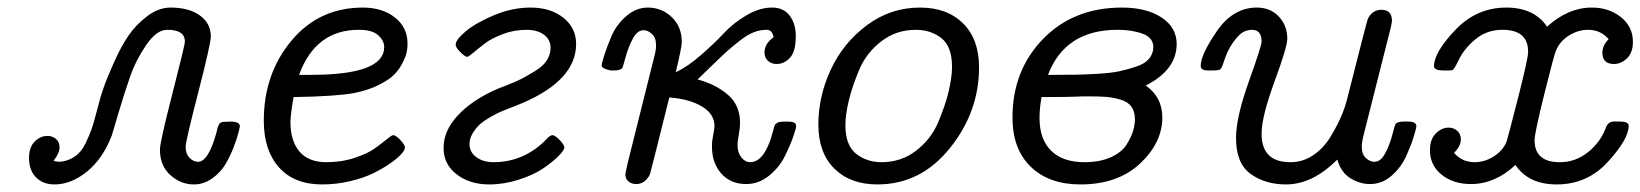

<svg xmlns="http://www.w3.org/2000/svg" viewBox="-20 -484 4357 510"><path d="M57.1 -64Q57.1 -92.8 72 -107.9Q86.9 -123 106 -123Q119.1 -123 128.7 -115Q138.2 -106.9 138.2 -92.8Q138.2 -76.7 122.1 -57.1Q131.8 -53.2 147 -55.2Q167 -59.1 181.9 -70.6Q196.8 -82 206.8 -102.5Q216.8 -123 222.4 -138.4Q228 -153.8 235.6 -183.3Q243.2 -212.9 247.1 -226.1Q252.9 -245.1 259.5 -262.9Q266.1 -280.8 283.9 -320.8Q301.8 -360.8 321.3 -389.4Q340.8 -418 370.8 -440.9Q400.9 -463.9 433.1 -463.9Q481.9 -463.9 511 -442.9Q540 -421.9 540 -387.2Q540 -368.2 506.6 -238.5Q473.1 -108.9 473.1 -94.2Q473.1 -75.2 483.6 -64.7Q494.1 -54.2 505.9 -54.2Q533.7 -54.2 555.2 -132.8Q556.2 -135.7 557.1 -140.9Q558.1 -146 559.1 -147.5Q560.1 -148.9 561 -151.9Q562 -154.8 563.5 -156Q564.9 -157.2 566.9 -158.7Q568.8 -160.2 572.5 -160.2Q576.2 -160.2 580.6 -160.6Q585 -161.1 591.8 -161.1Q616.7 -161.1 617.2 -148.9Q617.2 -147 613.5 -132.1Q609.9 -117.2 600.8 -93.5Q591.8 -69.8 578.9 -47.9Q565.9 -25.9 543.5 -10Q521 5.9 495.1 5.9Q460 5.9 432.4 -19Q404.8 -43.9 404.8 -86.9Q404.8 -106 438 -235.6Q471.2 -365.2 471.2 -373Q471.2 -405.3 423.8 -404.8Q396 -404.8 368.4 -364.5Q340.8 -324.2 325.4 -280Q310.1 -235.8 293.9 -181.4Q277.8 -127 276.9 -124Q252.9 -62 210.9 -28.1Q168.9 5.9 125 5.9Q94.2 5.9 75.7 -12.9Q57.1 -31.7 57.1 -64Z M680.7 -163.1Q680.7 -288.1 754.2 -376Q827.6 -463.9 943.8 -463.9Q995.6 -463.9 1029.1 -437.5Q1062.5 -411.1 1062.5 -368.2Q1062.5 -356.9 1060.5 -346.4Q1058.6 -335.9 1050 -318.4Q1041.5 -300.8 1027.6 -286.4Q1013.7 -272 985.6 -258.1Q957.5 -244.1 920.4 -236.8Q872.6 -228 759.8 -226.1Q752 -182.1 751.5 -160.2Q751.5 -109.4 775.6 -81.3Q799.8 -53.2 846.7 -53.2Q887.7 -53.2 922.1 -64.7Q956.5 -76.2 974.6 -89.1Q992.7 -102.1 1006.6 -113.5Q1020.5 -125 1024.4 -125Q1031.2 -125 1043.5 -112.1Q1055.7 -99.1 1055.7 -91.8Q1055.7 -85.9 1046.1 -75Q1036.6 -64 1016.6 -50Q996.6 -36.1 971.2 -23.7Q945.8 -11.2 909.7 -2.7Q873.5 5.9 835.4 5.9Q761.2 5.9 720.9 -39.6Q680.7 -85 680.7 -163.1ZM774.4 -285.2H806.6Q1000.5 -285.2 1000.5 -358.9Q1000.5 -376 984.6 -390.4Q968.8 -404.8 933.6 -404.8Q818.4 -405.3 774.4 -285.2Z M1158.2 -90.8Q1158.2 -136.7 1195.8 -177.2Q1233.4 -217.8 1299.3 -247.1Q1302.2 -248 1327.6 -258.1Q1353 -268.1 1367.2 -275.6Q1381.3 -283.2 1401.9 -295.7Q1422.4 -308.1 1432.4 -323.5Q1442.4 -338.9 1442.4 -356.9Q1442.4 -378.9 1424.8 -391.8Q1407.2 -404.8 1378.4 -404.8Q1345.2 -404.8 1315.2 -393.3Q1285.2 -381.8 1268.3 -368.9Q1251.5 -356 1237.8 -344.5Q1224.1 -333 1221.2 -333Q1215.3 -333 1202.9 -345.5Q1190.4 -357.9 1190.4 -365.2Q1190.4 -378.4 1216.8 -400.6Q1243.2 -422.9 1291.7 -443.4Q1340.3 -463.9 1389.2 -463.9Q1442.4 -463.9 1476.3 -437Q1510.3 -410.2 1510.3 -367.2Q1510.3 -272 1369.1 -210.9Q1365.2 -209 1345.7 -201.4Q1326.2 -193.8 1314.2 -189Q1302.2 -184.1 1283.7 -173.6Q1265.1 -163.1 1254.6 -153.6Q1244.1 -144 1235.6 -130.1Q1227.1 -116.2 1227.1 -101.1Q1227.1 -80.1 1245.1 -66.7Q1263.2 -53.2 1291 -53.2Q1366.2 -53.2 1423.3 -106Q1426.3 -108.9 1430.7 -113.5Q1435.1 -118.2 1437.3 -120.1Q1439.5 -122.1 1442.4 -123.5Q1445.3 -125 1447.3 -125Q1454.1 -125 1466.6 -112.1Q1479 -99.1 1479 -92Q1479 -85 1463.1 -69.1Q1447.3 -53.2 1421.9 -36.1Q1396.5 -19 1357.4 -6.6Q1318.4 5.9 1279.3 5.9Q1227.5 5.9 1192.9 -21Q1158.2 -47.9 1158.2 -90.8Z M1578.1 -309.1Q1578.1 -314.9 1585 -336.9Q1591.8 -358.9 1604.7 -388.9Q1617.7 -418.9 1643.8 -441.4Q1669.9 -463.9 1700.7 -463.9Q1737.8 -463.9 1764.4 -438.5Q1791 -413.1 1791 -372.1Q1791 -358.9 1774.9 -292Q1805.7 -306.2 1841.3 -337.2Q1877 -368.2 1901.9 -395Q1926.8 -421.9 1961.9 -442.9Q1997.1 -463.9 2030.8 -463.9Q2061.5 -463.9 2077.6 -442.4Q2093.8 -420.9 2093.8 -388.2Q2093.8 -347.2 2078.4 -330.6Q2063 -314 2043 -314Q2028.8 -314 2019.8 -322.5Q2010.7 -331.1 2010.7 -344.2Q2010.7 -368.2 2034.7 -384.8Q2031.7 -404.8 2016.1 -404.8Q1999 -404.8 1982.4 -398.4Q1965.8 -392.1 1945.8 -376.5Q1925.8 -360.8 1912.4 -348.9Q1898.9 -336.9 1872.8 -311.5Q1846.7 -286.1 1833 -272.9Q1879.9 -260.7 1912.8 -232.9Q1945.8 -205.1 1945.8 -157.2Q1945.8 -145 1942.4 -126Q1939 -106.9 1939 -99.1Q1939 -79.1 1949 -66.2Q1959 -53.2 1972.7 -53.2Q2000.5 -53.2 2019 -94.2Q2026.9 -111.3 2031.2 -128.2Q2035.6 -145 2037.4 -149.9Q2039.1 -154.8 2044.9 -158Q2050.8 -161.1 2066.9 -161.1Q2084 -161.1 2089.4 -158.4Q2094.7 -155.8 2094.7 -148.9Q2094.7 -143.1 2086.9 -120.6Q2079.1 -98.1 2064.5 -68.6Q2049.8 -39.1 2022.5 -17.1Q1995.1 4.9 1961.9 4.9Q1920.9 4.9 1896 -22.9Q1871.1 -50.8 1871.1 -95.2Q1871.1 -109.4 1874.5 -126.2Q1877.9 -143.1 1877.9 -148.9Q1877.9 -181.2 1844.5 -201.2Q1811 -221.2 1757.8 -225.1Q1708 -24.9 1706.1 -20Q1692.9 4.9 1669.9 4.9Q1657.7 4.9 1649.4 -2Q1641.1 -8.8 1641.1 -22Q1641.1 -22.9 1647 -49.8L1717.8 -333Q1722.7 -350.1 1722.7 -363.8Q1722.7 -383.8 1711.7 -393.8Q1700.7 -403.8 1689.9 -403.8Q1672.9 -403.8 1660.9 -381.3Q1648.9 -358.9 1641.8 -332.5Q1634.8 -306.2 1632.8 -303.2Q1627.9 -297.4 1612.8 -296.9H1602.1Q1580.1 -301.3 1578.1 -309.1Z M2423.8 -463.9Q2495.6 -463.9 2538.1 -421.9Q2580.6 -379.9 2580.6 -305.2Q2580.6 -187 2503.2 -90.6Q2425.8 5.9 2310.5 5.9Q2238.8 5.9 2196.3 -36.1Q2153.8 -78.1 2153.8 -153.1Q2153.8 -228 2186.8 -299.1Q2219.7 -370.1 2282.7 -417Q2345.7 -463.9 2423.8 -463.9ZM2225.6 -151.9Q2225.6 -97.7 2254.2 -75.4Q2282.7 -53.2 2321.8 -53.2Q2373.5 -53.2 2413.1 -83.5Q2452.6 -113.8 2471.7 -158.4Q2490.7 -203.1 2499.8 -241Q2508.8 -278.8 2508.8 -306.2Q2508.8 -360.4 2480.7 -382.6Q2452.6 -404.8 2412.6 -404.8Q2360.8 -404.8 2321.3 -374.5Q2281.7 -344.2 2262.7 -299.6Q2243.7 -254.9 2234.6 -216.8Q2225.6 -178.7 2225.6 -151.9Z M2669.4 -171.9Q2669.4 -296.9 2750.5 -380.4Q2831.5 -463.9 2960.4 -463.9Q3025.4 -463.9 3065.4 -437.5Q3105.5 -411.1 3105.5 -367.2Q3105.5 -298.3 3023.4 -256.8Q3067.4 -226.1 3067.4 -171.9Q3067.4 -105 3008.3 -49.6Q2949.2 5.9 2849.6 5.9Q2766.6 5.9 2718 -41Q2669.4 -87.9 2669.4 -171.9ZM2741.2 -170.9Q2741.2 -113.8 2772.2 -83.5Q2803.2 -53.2 2860.4 -53.2Q2902.3 -53.2 2931.4 -66.7Q2960.4 -80.1 2972.9 -100.6Q2985.4 -121.1 2990 -137Q2994.6 -152.8 2994.6 -167Q2994.6 -188 2985.1 -200.9Q2975.6 -213.9 2956.1 -219.5Q2936.5 -225.1 2919.4 -226.6Q2902.3 -228 2873.5 -228H2857.4Q2852.5 -228 2844 -227.5Q2835.4 -227.1 2812 -226.6Q2788.6 -226.1 2747.6 -226.1H2746.6Q2741.2 -195.8 2741.2 -170.9ZM2763.7 -285.2H2783.2Q2817.4 -285.2 2839.8 -285.6Q2862.3 -286.1 2897 -288.1Q2931.6 -290 2954.1 -294.9Q2976.6 -299.8 2999 -307.4Q3021.5 -314.9 3032.5 -328.4Q3043.5 -341.8 3043.5 -358.9Q3043.5 -383.8 3015.4 -394.3Q2987.3 -404.8 2949.2 -404.8Q2809.6 -405.3 2763.7 -285.2Z M3169.4 -309.1Q3169.4 -338.9 3212.4 -401.4Q3255.4 -463.9 3318.4 -463.9Q3354.5 -463.9 3377 -439.9Q3399.4 -416 3399.4 -380.9Q3399.4 -359.9 3365.2 -266.8Q3331.1 -173.8 3331.1 -128.9Q3331.1 -52.7 3408.2 -53.2Q3440.4 -53.2 3467.8 -71.5Q3495.1 -89.8 3512.7 -118.4Q3530.3 -147 3541.3 -171.9Q3552.2 -196.8 3558.1 -220.2Q3611.3 -430.2 3613.3 -434.1Q3625.5 -458 3649.4 -458Q3675.3 -458 3677.2 -433.1Q3678.2 -426.3 3673.3 -407.2L3603 -128.9Q3597.2 -106.9 3597.2 -94.2Q3597.2 -74.2 3608.2 -64.2Q3619.1 -54.2 3630.4 -54.2Q3647.5 -54.2 3659.4 -76.7Q3671.4 -99.1 3678.2 -125.5Q3685.1 -151.9 3687 -154.8Q3691.9 -160.6 3707 -161.1H3720.2Q3742.2 -161.1 3742.2 -148.9Q3742.2 -144 3735.6 -122.1Q3729 -100.1 3715.6 -70.1Q3702.1 -40 3676.8 -17.6Q3651.4 4.9 3619.1 4.9Q3592.3 4.9 3567.1 -10.5Q3542 -25.9 3532.2 -60.1Q3466.3 5.9 3396 5.9Q3340.8 5.9 3302 -22Q3263.2 -49.8 3263.2 -117.2Q3263.2 -172.4 3297.1 -267.1Q3331.1 -361.8 3331.1 -374Q3331.1 -404.8 3305.2 -404.8Q3295.4 -404.8 3284.2 -399.9Q3272.9 -395 3256.6 -373Q3240.2 -351.1 3229 -314.9Q3225.1 -302.7 3221.2 -299.8Q3217.3 -296.9 3202.1 -296.9H3188Q3169.4 -296.9 3169.4 -309.1Z M3778.3 -85Q3778.3 -113.8 3793.7 -129.4Q3809.1 -145 3828.1 -145Q3841.3 -145 3850.8 -136.5Q3860.4 -127.9 3860.4 -113.8Q3860.4 -95.7 3842.3 -78.1Q3863.3 -53.2 3897 -53.2Q3923.8 -53.2 3948 -68.6Q3972.2 -84 3981.9 -107.9Q3985.8 -120.1 4012.5 -224.6Q4039.1 -329.1 4039.1 -346.2Q4039.1 -405.3 3970.2 -404.8Q3929.2 -404.8 3898.7 -379.4Q3868.2 -354 3854 -323.2Q3842.8 -300.3 3838.4 -297.9Q3835.4 -296.9 3828.1 -296.9H3814.9Q3789.1 -296.9 3789.1 -308.1Q3789.1 -345.2 3845.7 -404.5Q3902.3 -463.9 3981 -463.9Q4055.2 -463.9 4089.4 -413.1Q4145.5 -463.9 4208 -463.9Q4253.9 -463.9 4285.6 -438.5Q4317.4 -413.1 4317.4 -373Q4317.4 -344.2 4301.8 -329.1Q4286.1 -314 4267.1 -314Q4236.3 -314 4236.3 -344.2Q4236.3 -363.3 4252.9 -379.9Q4231.9 -404.8 4198.2 -404.8Q4171.4 -404.8 4147.2 -389.4Q4123 -374 4113.3 -350.1Q4108.4 -340.3 4082.3 -235.1Q4056.2 -129.9 4056.2 -111.8Q4056.2 -52.7 4124 -53.2Q4165 -53.2 4198.5 -80.1Q4231.9 -106.9 4246.1 -146Q4252 -161.1 4267.1 -161.1H4283.2Q4306.2 -161.1 4306.2 -149.9Q4306.2 -114.7 4251.2 -54.4Q4196.3 5.9 4115.2 5.9Q4040 5.9 4005.4 -45.9Q3951.2 4.9 3887.2 4.9Q3840.3 4.9 3809.3 -20Q3778.3 -44.9 3778.3 -85Z"/></svg>

Font: CMU Concrete
Style: Italic
Weight: 500
Italic angle: -14.04°
Version: Version 0.7.0